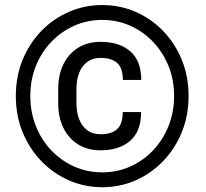

<svg xmlns="http://www.w3.org/2000/svg" viewBox="-20 -741 826 770"><path d="M472.2 -291.5H545.9Q545.9 -214.8 502.2 -176.5Q458.5 -138.2 383.3 -138.2Q331.1 -138.2 293 -162.1Q254.9 -186 234.1 -228.5Q213.4 -271 213.4 -327.1V-384.3Q213.4 -440.4 234.1 -482.9Q254.9 -525.4 293 -549.3Q331.1 -573.2 383.3 -573.2Q458.5 -573.2 502.4 -535.2Q546.4 -497.1 546.4 -420.4H472.7Q472.7 -467.8 450 -488.3Q427.2 -508.8 383.3 -508.8Q351.6 -508.8 330.1 -492.9Q308.6 -477.1 297.6 -449.2Q286.6 -421.4 286.6 -384.8V-327.1Q286.6 -290.5 297.6 -262.5Q308.6 -234.4 330.1 -218.5Q351.6 -202.6 383.3 -202.6Q427.2 -202.6 449.7 -223.1Q472.2 -243.7 472.2 -291.5ZM101.6 -356Q101.6 -291.5 123.8 -235.6Q146 -179.7 185.8 -137.9Q225.6 -96.2 277.8 -73Q330.1 -49.8 390.1 -49.8Q449.7 -49.8 502 -73Q554.2 -96.2 593.8 -137.9Q633.3 -179.7 655.8 -235.6Q678.2 -291.5 678.2 -356Q678.2 -420.9 655.8 -476.3Q633.3 -531.7 593.8 -573.2Q554.2 -614.7 502 -637.9Q449.7 -661.1 390.1 -661.1Q330.1 -661.1 277.8 -637.9Q225.6 -614.7 185.8 -573.2Q146 -531.7 123.8 -476.3Q101.6 -420.9 101.6 -356ZM43.5 -356Q43.5 -433.6 70.3 -500Q97.2 -566.4 145 -616Q192.9 -665.5 255.6 -693.1Q318.4 -720.7 390.1 -720.7Q461.9 -720.7 524.7 -693.1Q587.4 -665.5 635 -616Q682.6 -566.4 709.5 -500Q736.3 -433.6 736.3 -356Q736.3 -278.3 709.5 -211.9Q682.6 -145.5 635 -95.7Q587.4 -45.9 524.7 -18.1Q461.9 9.8 390.1 9.8Q318.4 9.8 255.6 -18.1Q192.9 -45.9 145 -95.7Q97.2 -145.5 70.3 -211.9Q43.5 -278.3 43.5 -356Z"/></svg>

Font: Roboto SemiBold
Style: Regular
Weight: 600
Designer: Christian Robertson
Foundry: Google
Version: Version 3.009; 2024